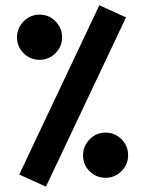

<svg xmlns="http://www.w3.org/2000/svg" viewBox="-20 -696 544 720"><path d="M352.5 -676.3 452.6 -630.9 152.3 3.9 52.2 -41.5ZM43.9 -556.2Q43.9 -590.8 68.6 -616Q93.3 -641.1 128.4 -641.1Q163.6 -641.1 188.2 -616Q212.9 -590.8 212.9 -556.2Q212.9 -521.5 188 -496.6Q163.1 -471.7 128.4 -471.7Q93.8 -471.7 68.8 -496.1Q43.9 -520.5 43.9 -556.2ZM291.5 -113.8Q291.5 -148.4 316.2 -173.6Q340.8 -198.7 376 -198.7Q411.1 -198.7 435.8 -173.6Q460.4 -148.4 460.4 -113.8Q460.4 -79.1 435.5 -54.2Q410.6 -29.3 376 -29.3Q341.3 -29.3 316.4 -53.5Q291.5 -77.6 291.5 -113.8Z"/></svg>

Font: Vazir
Style: Bold
Weight: 700
Designer: Saber Rastikerdar
Foundry: Saber Rastikerdar
Version: Version 30.0.0